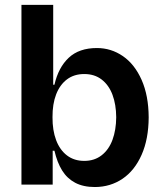

<svg xmlns="http://www.w3.org/2000/svg" viewBox="-20 -747 660 777"><path d="M66.8 0V-727.3H195.3V-404.1H200.3Q216.3 -474.1 258.2 -513.3Q300.1 -552.6 372.2 -552.6Q429.7 -552.6 477.3 -519.9Q524.9 -487.2 553.1 -423.7Q581.3 -360.1 581.7 -272Q581.3 -184.3 553.1 -120.6Q524.9 -56.8 475.9 -23.6Q426.8 9.6 364.3 9.9Q316.8 9.9 284.1 -7.5Q251.4 -24.9 231.4 -57.2Q211.3 -89.5 200.3 -137.1H193.2V0ZM192.5 -272.7Q192.1 -219.5 207.2 -179.7Q222.3 -139.9 251.2 -117.9Q280.2 -95.9 321 -95.9Q362.2 -95.9 391.3 -118.6Q420.5 -141.3 435.2 -181.1Q449.9 -220.9 450.3 -272.7Q449.9 -324.2 435.2 -363.5Q420.5 -402.7 391.5 -425.1Q362.6 -447.4 321 -447.4Q279.8 -447.4 251.1 -425.8Q222.3 -404.1 207.2 -365.1Q192.1 -326 192.5 -272.7Z"/></svg>

Font: Riot Sans
Style: Regular
Weight: 400
Designer: Rasmus Andersson
Foundry: rsms
Version: Version 3.005